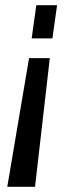

<svg xmlns="http://www.w3.org/2000/svg" viewBox="-20 -560 283 740"><path d="M8 160 92 -336H172L115 160ZM102 -412 120 -540H200L182 -412Z"/></svg>

Font: Pathway Extreme Condensed Medium
Style: Italic
Weight: 500
Width: 3
Italic angle: -8°
Version: Version 1.001;gftools[0.9.26]